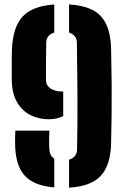

<svg xmlns="http://www.w3.org/2000/svg" viewBox="-20 -829 559 858"><path d="M32.5 -477Q32.5 -506.5 32.5 -528.2Q32.5 -550 32.5 -565.5Q32.5 -581 32.8 -591.8Q33 -602.5 33.5 -609Q37.5 -709 81.8 -755.8Q126 -802.5 222.5 -809V-683.5Q186.5 -673 186.5 -637Q186.5 -633.5 186.2 -612Q186 -590.5 185.8 -562Q185.5 -533.5 185.2 -507.8Q185 -482 185.5 -470Q186.5 -446 206.8 -433Q227 -420 258.5 -420Q259.5 -420 260.5 -420Q261.5 -420 262.5 -420V-310Q249.5 -303.5 233 -299.8Q216.5 -296 197.5 -296Q155 -296 117.2 -314.2Q79.5 -332.5 56 -372.5Q32.5 -412.5 32.5 -477ZM47.5 -190Q47.5 -198 47.5 -207Q47.5 -216 47.8 -225.5Q48 -235 48.5 -245H200.5Q200 -222.5 199.5 -204.8Q199 -187 200.5 -162Q201.5 -148 206.5 -137.2Q211.5 -126.5 222.5 -120V8.5Q130 1 88.8 -46Q47.5 -93 47.5 -190ZM288.5 9.5V-115.5Q305 -120 314.8 -132Q324.5 -144 324.5 -164Q325.5 -225.5 326 -278.5Q326.5 -331.5 326.2 -385Q326 -438.5 325.2 -499.8Q324.5 -561 323.5 -639Q323.5 -655.5 314.2 -666.8Q305 -678 288.5 -683.5V-809Q388 -803.5 431.2 -756.2Q474.5 -709 476.5 -609Q478.5 -520 479 -451.5Q479.5 -383 478.8 -321Q478 -259 476.5 -190Q474.5 -89 429.2 -42.2Q384 4.5 288.5 9.5Z"/></svg>

Font: Big Shoulders Stencil Text Thin Black
Style: Regular
Weight: 900
Version: Version 2.001